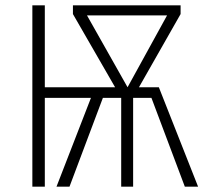

<svg xmlns="http://www.w3.org/2000/svg" viewBox="-20 -704 779 724"><path d="M579 -375 727 0H677L551 -335H482V0H437V-335H368L242 0H193L323 -335H149V0H102V-684H149V-375H414L255 -651V-684H661V-651L504 -375ZM308 -646 461 -375 610 -646Z"/></svg>

Font: Fira Sans Condensed ExtraLight
Style: Regular
Weight: 275
Width: 3
Designer: Carrois Corporate & Edenspiekermann AG
Foundry: Carrois Corporate GbR & Edenspiekermann AG
Version: Version 4.203